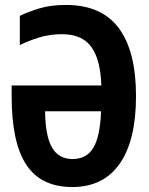

<svg xmlns="http://www.w3.org/2000/svg" viewBox="-20 -745 603 775"><path d="M272 10Q146 10 86.5 -79.5Q27 -169 27 -356V-400H389Q386 -503 349 -555Q312 -607 230 -607Q180 -607 137 -593.5Q94 -580 60 -563V-681Q93 -697 138.5 -711Q184 -725 246 -725Q390 -725 459.5 -631.5Q529 -538 529 -357Q529 -178 463 -84Q397 10 272 10ZM273 -103Q329 -103 356.5 -148Q384 -193 388 -296H162Q163 -196 190 -149.5Q217 -103 273 -103Z"/></svg>

Font: Noto Sans Mono SemiCondensed
Style: Bold
Weight: 700
Width: 4
Designer: Monotype Design Team
Foundry: Monotype Imaging Inc.
Version: Version 2.014